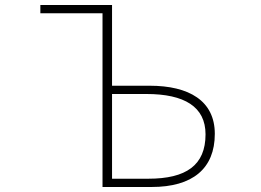

<svg xmlns="http://www.w3.org/2000/svg" viewBox="-20 -746 1040 766"><path d="M389 0H585C748 0 837 -73 837 -212C837 -344 734 -404 577 -404H427V-726H141V-693H389ZM427 -33V-371H564C716 -371 800 -320 800 -210C800 -87 723 -33 572 -33Z"/></svg>

Font: Harano Aji Gothic TW ExtraLight
Style: Regular
Weight: 250
Foundry: Masamichi Hosoda
Version: HaranoAjiGothicTW-ExtraLight version 20230610;ttx 4.39.4